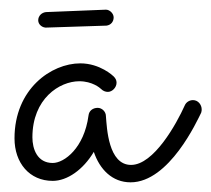

<svg xmlns="http://www.w3.org/2000/svg" viewBox="-20 -369 437 397"><path d="M396 -136C397 -139 397 -141 397 -143C397 -152 390 -162 379 -162C372 -162 365 -158 362 -151C345 -113 298 -28 251 -28C204 -28 201 -104 199 -129C199 -138 191 -146 182 -146C172 -146 164 -140 163 -130C154 -63 113 -32 89 -32C57 -32 47 -61 47 -85C47 -165 103 -201 144 -201C171 -201 187 -187 189 -185C193 -181 198 -179 203 -179C212 -179 221 -188 221 -198C221 -203 219 -207 215 -211C214 -212 187 -238 146 -238C86 -238 10 -185 10 -83C10 -32 41 5 89 5C119 5 152 -18 174 -55C186 -19 212 8 250 8C330 8 388 -120 396 -136ZM215 -333C215 -341 207 -349 199 -349L75 -344C66 -343 59 -336 59 -327C59 -318 68 -311 77 -312L200 -316C209 -317 215 -324 215 -333Z"/></svg>

Font: Sacramento
Style: Regular
Weight: 400
Designer: Astigmatic (AOETI)
Foundry: Astigmatic (AOETI)
Version: Version 1.000